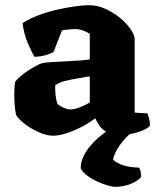

<svg xmlns="http://www.w3.org/2000/svg" viewBox="-20 -520 614 740"><path d="M185 3Q160 3 130.5 -10Q101 -23 76.5 -41.5Q52 -60 42 -77Q38 -95 36.5 -117.5Q35 -140 35 -157Q35 -173 36 -185.5Q37 -198 39 -206Q48 -217 62 -228.5Q76 -240 91.5 -250Q107 -260 120.5 -267Q134 -274 141 -276Q151 -279 175.5 -280.5Q200 -282 223 -283Q241 -284 257 -285Q273 -286 287 -287Q301 -288 311 -289Q321 -290 326 -291V-390Q307 -401 293.5 -404.5Q280 -408 270 -408Q261 -408 244.5 -406.5Q228 -405 219 -403L186 -319Q179 -315 159 -308.5Q139 -302 113 -301Q103 -317 87.5 -353Q72 -389 67 -431Q93 -448 127.5 -461Q162 -474 199 -482.5Q236 -491 269 -495.5Q302 -500 323 -500Q355 -500 386 -486Q417 -472 442.5 -451Q468 -430 483.5 -407.5Q499 -385 499 -368V-86L548 -83Q551 -76 554.5 -63.5Q558 -51 558 -35Q547 -24 527 -16Q507 -8 485 -4Q463 0 446 0Q412 0 392.5 -10.5Q373 -21 363 -36Q353 -51 347 -64Q325 -47 295.5 -31.5Q266 -16 236.5 -6.5Q207 3 185 3ZM252 -98Q261 -98 274.5 -102Q288 -106 302 -112.5Q316 -119 326 -125V-225Q316 -225 306 -222.5Q296 -220 280 -218Q256 -214 233 -208.5Q210 -203 193 -192Q192 -176 194 -155.5Q196 -135 201 -120Q212 -110 227 -104Q242 -98 252 -98ZM426 200Q414 200 394.5 194.5Q375 189 353.5 179Q332 169 315 156Q298 143 291 129Q291 102 305 76Q319 50 342 27Q365 4 391 -14L499 -18Q473 0 454 23.5Q435 47 425.5 67Q416 87 416 96Q431 109 455 117Q479 125 516 126Q520 132 522 141.5Q524 151 524 162Q511 178 483 189Q455 200 426 200Z"/></svg>

Font: Texturina Medium 12pt Black
Style: Regular
Weight: 900
Version: Version 1.002